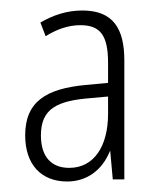

<svg xmlns="http://www.w3.org/2000/svg" viewBox="-20 -742 311 366"><path d="M137 -722C106 -722 79 -712 57 -699L67 -673C86 -685 109 -694 133 -694C171 -694 186 -675 186 -622V-584L143 -580C69 -573 28 -549 28 -484C28 -428 59 -396 108 -396C143 -396 174 -415 190 -455L195 -400H217V-627C217 -687 196 -722 137 -722ZM153 -555 186 -558V-525C186 -463 159 -422 112 -422C78 -422 58 -443 58 -484C58 -535 89 -550 153 -555Z"/></svg>

Font: Noto Sans Thai ExtCond ExtLt
Style: Regular
Weight: 200
Width: 2
Designer: Monotype Design Team
Foundry: Monotype Imaging Inc.
Version: Version 2.002